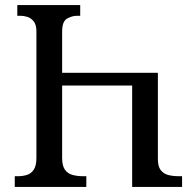

<svg xmlns="http://www.w3.org/2000/svg" viewBox="-20 -734 756 754"><path d="M682 -42H695V0H499V-398H224V-114Q224 -83 235 -67.5Q246 -52 265 -47Q284 -42 306 -42H319V0H38V-42H51Q69 -42 85.5 -47Q102 -52 112.5 -67.5Q123 -83 123 -114V-610Q123 -637 112.5 -650Q102 -663 88 -667.5Q74 -672 61 -672H48V-714H295V-672H282Q263 -672 243.5 -661Q224 -650 224 -610V-448H600V-109Q600 -80 611.5 -65.5Q623 -51 641.5 -46.5Q660 -42 682 -42Z"/></svg>

Font: Noto Serif Georgian
Style: Regular
Weight: 400
Designer: Monotype Design Team, Akaki Razmadze
Foundry: Google LLC
Version: Version 2.002